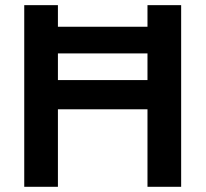

<svg xmlns="http://www.w3.org/2000/svg" viewBox="-20 -718 790 738"><path d="M546.9 -615.2V-698.2H676.3V0H546.9V-297.9H202.6V0H73.2V-698.2H202.6V-615.2ZM202.6 -512.7V-410.2H546.9V-512.7Z"/></svg>

Font: Voltera
Style: Bold
Weight: 700
Designer: Bernd Montag
Version: Version 1.301